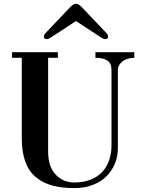

<svg xmlns="http://www.w3.org/2000/svg" viewBox="-20 -966 747 1003"><path d="M209 -775.4Q209 -783.2 216.8 -792L345.7 -927.7Q363.3 -946.3 377 -946.3Q390.6 -946.3 408.2 -927.7L537.1 -792Q544.9 -783.2 544.9 -775.4Q544.9 -761.7 529.3 -761.7Q519.5 -761.7 500 -775.4L377.9 -855.5H376L253.9 -775.4Q234.4 -761.7 224.6 -761.7Q209 -761.7 209 -775.4ZM43 -664.1V-693.4H282.2V-664.1H231.4V-175.8Q231.4 -94.7 271 -53.7Q310.5 -12.7 368.2 -12.7Q416 -12.7 454.1 -27.8Q492.2 -43 515.6 -69.3Q539.1 -95.7 550.8 -130.9Q562.5 -166 562.5 -206.1V-599.6Q562.5 -634.8 541 -649.4Q519.5 -664.1 478.5 -664.1V-693.4H681.6V-664.1Q662.1 -664.1 643.1 -657.7Q624 -651.4 609.9 -635.7Q595.7 -620.1 595.7 -598.6V-191.4Q595.7 -148.4 580.1 -110.8Q564.5 -73.2 536.1 -44.9Q507.8 -16.6 464.8 0Q421.9 16.6 369.1 16.6Q302.7 16.6 253.9 3.4Q205.1 -9.8 168 -40Q130.9 -70.3 112.3 -121.1Q93.8 -171.9 93.8 -243.2V-664.1Z"/></svg>

Font: Monomakh Unicode TT
Style: Medium
Weight: 500
Designer: Alexey Kryukov, Aleksandr Andreev
Version: Version 1.1